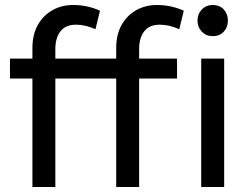

<svg xmlns="http://www.w3.org/2000/svg" viewBox="-20 -750 1009 770"><path d="M20 -435V-515H110V-557Q110 -612 132 -650.5Q154 -689 191 -709.5Q228 -730 272 -730Q303 -730 330 -724Q357 -718 381 -707L363 -633Q342 -642 323 -646.5Q304 -651 285 -651Q243 -651 222.5 -624.5Q202 -598 202 -554V-515H446V-557Q446 -612 468 -650.5Q490 -689 527 -709.5Q564 -730 608 -730Q639 -730 666 -724Q693 -718 717 -707L699 -633Q678 -642 659 -646.5Q640 -651 621 -651Q579 -651 558.5 -624.5Q538 -598 538 -554V-515H690V-435H538V0H446V-435H202V0H110V-435ZM787 0V-515H879V0ZM772 -667Q772 -694 789.5 -712Q807 -730 833 -730Q861 -730 877.5 -712Q894 -694 894 -667Q894 -641 877.5 -623Q861 -605 833 -605Q807 -605 789.5 -623Q772 -641 772 -667Z"/></svg>

Font: Radio Canada
Style: Regular
Weight: 400
Designer: Charles Daoud, Etienne Aubert Bonn, Alexandre Saumier Demers, Jacques Le Bailly
Foundry: Radio-Canada
Version: Version 2.104;gftools[0.9.28.dev5+ged2979d]